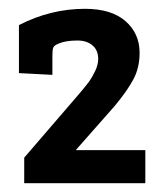

<svg xmlns="http://www.w3.org/2000/svg" viewBox="-20 -757 377 436"><path d="M173 -737Q233 -737 265 -709Q297 -681 297 -637Q297 -604 283.5 -578Q270 -552 241 -517L152 -416H310V-341H35V-399L159 -543Q176 -563 182.5 -572Q189 -581 196 -595.5Q203 -610 203 -623Q203 -643 190 -654Q177 -665 156 -665Q129 -665 113 -658Q103 -654 101 -649Q99 -644 99 -632V-587L23 -591V-700Q95 -737 173 -737Z"/></svg>

Font: Bree Serif
Style: Regular
Weight: 400
Designer: Veronika Burian, Jos Scaglione
Foundry: TypeTogether
Version: Version 1.001